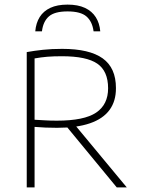

<svg xmlns="http://www.w3.org/2000/svg" viewBox="-20 -813 614 833"><path d="M96 0V-587Q129 -593 166.8 -597Q204.5 -601 249.5 -601Q368 -601 425.5 -559.8Q483 -518.5 483 -431.5Q483.5 -374.5 455.2 -336Q427 -297.5 370 -278Q313 -258.5 227.5 -258.5Q201.5 -258.5 177.5 -259.5Q153.5 -260.5 130 -262.5V0ZM486.5 0 254 -282H296L530 0ZM227 -289.5Q345.5 -289.5 397.2 -324.5Q449 -359.5 449 -430Q449 -504.5 402.2 -536.8Q355.5 -569 248.5 -569Q212 -569 185 -566.8Q158 -564.5 130 -559.5V-293.5Q157.5 -292 177.5 -290.8Q197.5 -289.5 227 -289.5ZM133 -677Q136 -713 152.2 -739Q168.5 -765 198.5 -779Q228.5 -793 273 -793Q318 -793 348.5 -778.8Q379 -764.5 395.5 -738.5Q412 -712.5 415 -677H386Q380.5 -719.5 355.2 -741.5Q330 -763.5 273 -763.5Q216.5 -763.5 191.8 -741.5Q167 -719.5 162 -677Z"/></svg>

Font: Encode Sans SC Condensed Thin Thin
Style: Regular
Weight: 250
Version: Version 3.002